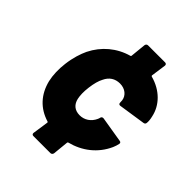

<svg xmlns="http://www.w3.org/2000/svg" viewBox="-200 -815 936 936"><g transform="rotate(45 268.0 -347.0)"><path d="M354 -276C339 -242 310 -224 278 -224C243 -224 222 -243 215 -275C211 -294 210 -319 214 -350C218 -382 225 -408 235 -426C249 -456 274 -473 308 -473C344 -473 369 -451 373 -423L374 -407C374 -399 379 -396 386 -397L525 -418C532 -419 536 -424 536 -431C537 -440 536 -454 532 -470C519 -534 468 -586 394 -606C391 -607 390 -608 390 -611L401 -689C402 -696 397 -701 391 -701H273C266 -701 261 -696 260 -689L252 -609C252 -606 251 -605 248 -604C176 -584 117 -535 83 -466C70 -438 57 -400 51 -351C46 -311 47 -271 55 -236C73 -163 119 -113 189 -92C192 -91 192 -90 192 -87L180 -5C179 2 183 7 190 7H308C314 7 320 2 321 -5L329 -85C329 -88 330 -90 333 -91C408 -110 470 -157 503 -230C508 -241 511 -252 513 -261C515 -268 512 -273 505 -274L372 -296C365 -297 359 -294 357 -286C357 -284 357 -283 356 -282C355 -280 355 -278 354 -276Z"/></g></svg>

Font: Barlow ExtraBold
Style: Italic
Weight: 800
Italic angle: -7°
Designer: Jeremy Tribby
Foundry: Tribby Type
Version: Version 1.422;hotconv 1.0.109;makeotfexe 2.5.65596